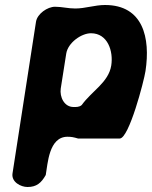

<svg xmlns="http://www.w3.org/2000/svg" viewBox="-20 -547 608 768"><path d="M200 -520C170 -520 129 -492 124 -460L30 147C25 181 63 201 90 201C126 201 145 185 163 153C171 109 175 0 250 0C266 0 275 2 292 7H459C496 7 556 -223 562 -263C582 -395 553 -527 400 -527C359 -527 321 -513 281 -513C252 -513 228 -520 200 -520ZM344 -414C411 -414 434 -342 425 -285C414 -217 347 -183 307 -127C297 -118 284 -119 274 -119C237 -119 218 -159 223 -193L245 -333C252 -376 305 -414 344 -414Z"/></svg>

Font: Asimov Print
Style: Regular
Weight: 500
Designer: Google
Version: Version 2.000980: 2014